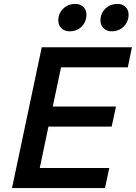

<svg xmlns="http://www.w3.org/2000/svg" viewBox="-20 -955 690 975"><path d="M41 0 192 -715H650L629 -613H290L248 -414H569L547 -312H226L182 -102H535L513 0ZM333 -796Q308 -796 292 -811.5Q276 -827 276 -851Q276 -886 300.5 -910.5Q325 -935 363 -935Q388 -935 403.5 -919.5Q419 -904 419 -881Q419 -845 395 -820.5Q371 -796 333 -796ZM547 -796Q522 -796 506 -811.5Q490 -827 490 -851Q490 -886 514.5 -910.5Q539 -935 577 -935Q602 -935 617.5 -919.5Q633 -904 633 -881Q633 -845 608.5 -820.5Q584 -796 547 -796Z"/></svg>

Font: Wix Madefor Text SemiBold
Style: Italic
Weight: 600
Italic angle: -12°
Designer: Dalton Maag Ltd
Foundry: Dalton Maag Ltd
Version: Version 3.100